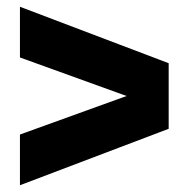

<svg xmlns="http://www.w3.org/2000/svg" viewBox="-20 -664 558 568"><path d="M39 -116V-266L354.5 -380L39 -494V-644L479 -477V-283Z"/></svg>

Font: Encode Sans Condensed Condensed Black
Style: Regular
Weight: 900
Width: 3
Designer: Multiple Designers
Foundry: Impallari Type
Version: Version 3.000; ttfautohint (v1.8.3) -l 8 -r 50 -G 200 -x 14 